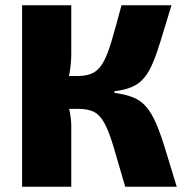

<svg xmlns="http://www.w3.org/2000/svg" viewBox="-20 -710 703 730"><path d="M632 -690Q609 -615 593 -562Q577 -509 562 -473Q547 -437 528.5 -414.5Q510 -392 483 -380Q456 -368 415 -363V-357Q458 -351 486.5 -339.5Q515 -328 535.5 -304.5Q556 -281 573 -242Q590 -203 608 -144Q626 -85 652 0H456Q429 -94 411.5 -152.5Q394 -211 377 -242Q360 -273 337.5 -284.5Q315 -296 279 -296L276 -421Q313 -421 336 -434Q359 -447 375 -477.5Q391 -508 406 -560Q421 -612 442 -690ZM251 -690V-506Q251 -470 244.5 -432.5Q238 -395 225 -362Q235 -331 243 -295.5Q251 -260 251 -231V0H64V-690ZM325 -421V-296H205V-421Z"/></svg>

Font: Exo 2 ExtraBold
Style: Regular
Weight: 800
Designer: Natanael Gama
Foundry: Natanael Gama
Version: Version 2.010